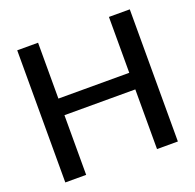

<svg xmlns="http://www.w3.org/2000/svg" viewBox="-126 -845 990 976"><g transform="rotate(-20 369.5 -357.5)"><path d="M65.4 0V-714.8H178.2V-412.6H561.5V-714.8H674.3V0H561.5V-322.8H178.2V0Z"/></g></svg>

Font: Pontano Sans
Style: Bold
Weight: 700
Designer: Vernon Adams
Foundry: Vernon Adams
Version: Version 2.001